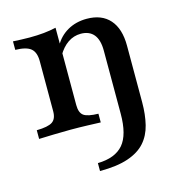

<svg xmlns="http://www.w3.org/2000/svg" viewBox="-95 -512 743 791"><g transform="rotate(-15 276.0 -117.0)"><path d="M235.5 192.7V158.9Q309.7 157.3 344.4 116.9Q379 76.6 379 -13.7V-282.3Q379 -328.2 360.1 -351.2Q341.1 -374.2 304.8 -374.2Q275 -374.2 250 -357.3Q225 -340.3 206.5 -308.1V-349.2Q226.6 -386.3 262.5 -406.9Q298.4 -427.4 344.4 -427.4Q408.1 -427.4 442.3 -388.7Q476.6 -350 476.6 -277.4V-36.3Q476.6 16.1 466.1 58.9Q455.6 101.6 429.4 131Q403.2 160.5 356 176.6Q308.9 192.7 235.5 192.7ZM27.4 0V-37.1Q75.8 -37.9 94.4 -50.4Q112.9 -62.9 112.9 -95.2V-308.9Q112.9 -346.8 93.5 -362.9Q74.2 -379 27.4 -379.8V-416.1Q44.4 -415.3 62.1 -414.5Q79.8 -413.7 97.6 -413.7Q130.6 -413.7 158.9 -416.5Q187.1 -419.4 211.3 -425V-95.2Q211.3 -62.1 228.2 -50Q245.2 -37.9 290.3 -37.1V0Q269.4 -0.8 234.3 -2Q199.2 -3.2 162.1 -3.2Q126.6 -3.2 88.7 -2Q50.8 -0.8 27.4 0Z"/></g></svg>

Font: Playfair 9pt SemiBold
Style: Regular
Weight: 600
Designer: Claus Eggers Sørensen
Foundry: Claus Eggers Sørensen
Version: Version 2.001;gftools[0.9.30]